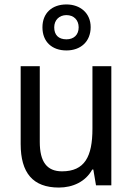

<svg xmlns="http://www.w3.org/2000/svg" viewBox="-20 -834 599 864"><path d="M279 -607C343 -607 388 -647 388 -712C388 -775 341 -814 279 -814C214 -814 171 -775 171 -711C171 -646 214 -607 279 -607ZM279 -657C243 -657 224 -677 224 -711C224 -744 247 -766 279 -766C312 -766 334 -744 334 -711C334 -677 312 -657 279 -657ZM481 -536H396V-255C396 -129 361 -63 259 -63C191 -63 159 -106 159 -195V-536H73V-186C73 -56 128 10 245 10C307 10 365 -16 395 -71H400L412 0H481Z"/></svg>

Font: Noto Sans Gurmukhi UI SemiCondensed
Style: Regular
Weight: 400
Width: 4
Designer: Jelle Bosma - Monotype Design Team
Foundry: Monotype Imaging Inc.
Version: Version 2.004